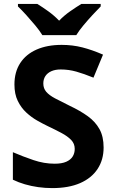

<svg xmlns="http://www.w3.org/2000/svg" viewBox="-20 -954 591 984"><path d="M511 -198Q511 -135 480 -88Q449 -41 390.5 -15.5Q332 10 248 10Q211 10 175.5 5Q140 0 107.5 -9.5Q75 -19 46 -33V-174Q97 -152 151.5 -133.5Q206 -115 260 -115Q297 -115 319.5 -125Q342 -135 352.5 -152Q363 -169 363 -191Q363 -218 344.5 -237Q326 -256 295 -272.5Q264 -289 224 -308Q199 -320 170 -336.5Q141 -353 114.5 -377.5Q88 -402 71 -437Q54 -472 54 -521Q54 -585 83.5 -630.5Q113 -676 167.5 -700Q222 -724 296 -724Q352 -724 402.5 -711Q453 -698 508 -674L459 -556Q410 -576 371 -587Q332 -598 291 -598Q263 -598 243 -589Q223 -580 212.5 -564Q202 -548 202 -526Q202 -501 217 -483.5Q232 -466 262 -450Q292 -434 337 -412Q392 -386 430.5 -358Q469 -330 490 -292Q511 -254 511 -198ZM197 -774Q183 -797 160.5 -824Q138 -851 114.5 -877Q91 -903 72 -921V-934H171Q197 -918 227 -896.5Q257 -875 283 -848Q309 -875 340 -896.5Q371 -918 397 -934H496V-921Q478 -903 454 -877Q430 -851 407.5 -824Q385 -797 371 -774Z"/></svg>

Font: Noto Sans Hebrew
Style: Bold
Weight: 700
Designer: Monotype Design Team
Foundry: Monotype Imaging Inc.
Version: Version 2.003